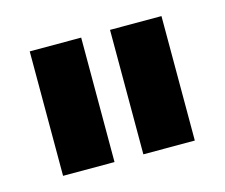

<svg xmlns="http://www.w3.org/2000/svg" viewBox="-55 -797 498 425"><g transform="rotate(-15 194.0 -584.5)"><path d="M160.5 -727.3V-442.1H42.6V-727.3ZM344.5 -727.3V-442.1H226.6V-727.3Z"/></g></svg>

Font: Inter UI Extra Bold
Style: Regular
Weight: 800
Designer: Rasmus Andersson
Foundry: rsms
Version: 3.2;8d6f07862